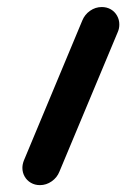

<svg xmlns="http://www.w3.org/2000/svg" viewBox="-20 -539 367 559"><path d="M45.2 -50.4Q45.2 -60.7 49.6 -71.9L219.6 -479.3Q226.7 -496.7 242.2 -507.6Q257.8 -518.5 276.3 -518.5Q291.1 -518.5 302.8 -511.7Q314.4 -504.8 320.9 -493.1Q327.4 -481.5 327.4 -467.8Q327.4 -456.3 323.3 -446.7L153 -39.3Q146.3 -22.2 130.6 -11.1Q114.8 0 96.3 0Q81.5 0 69.8 -6.9Q58.1 -13.7 51.7 -25.2Q45.2 -36.7 45.2 -50.4Z"/></svg>

Font: 26F Galaxy Sans Black
Style: Italic
Weight: 900
Italic angle: -5°
Designer: C₂₉H₂₅N₃O₅
Version: Version 1.200